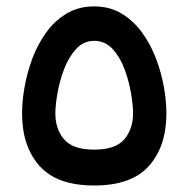

<svg xmlns="http://www.w3.org/2000/svg" viewBox="-20 -571 580 591"><path d="M270 0Q155.3 0 101.6 -60.3Q47.9 -120.6 47.9 -222.2Q47.9 -259.3 55.7 -303.5Q63.5 -347.7 79.8 -391.4Q96.2 -435.1 122.3 -471.2Q148.4 -507.3 185.1 -529.3Q221.7 -551.3 270 -551.3Q317.9 -551.3 354.2 -529.3Q390.6 -507.3 417 -471.2Q443.4 -435.1 460 -391.4Q476.6 -347.7 484.4 -303.5Q492.2 -259.3 492.2 -222.2Q492.2 -120.6 438.5 -60.3Q384.8 0 270 0ZM270 -445.3Q236.8 -445.3 213.9 -419.9Q190.9 -394.5 177 -357.4Q163.1 -320.3 156.7 -283.2Q150.4 -246.1 150.4 -222.2Q150.4 -173.3 177.5 -141.8Q204.6 -110.4 270 -110.4Q335.4 -110.4 362.5 -142.1Q389.6 -173.8 389.6 -222.2Q389.6 -245.6 383.5 -282.7Q377.4 -319.8 363.8 -357.2Q350.1 -394.5 326.9 -419.9Q303.7 -445.3 270 -445.3Z"/></svg>

Font: Vazirmatn UI NL Medium
Style: Regular
Weight: 500
Designer: Saber Rastikerdar
Foundry: Saber Rastikerdar
Version: Version 33.003